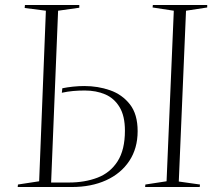

<svg xmlns="http://www.w3.org/2000/svg" viewBox="-20 -750 869 770"><path d="M164 -707 79 -718 80 -730H298V-719L213 -707L185 -18H256Q320 -18 371 -37.5Q422 -57 451.5 -103Q481 -149 481 -226Q481 -285 459.5 -320.5Q438 -356 402 -371.5Q366 -387 320 -387Q295 -387 273 -385Q251 -383 228 -378L230 -396Q249 -400 272.5 -402.5Q296 -405 318 -405Q373 -405 421.5 -388Q470 -371 501 -331.5Q532 -292 532 -224Q532 -155 498.5 -104.5Q465 -54 405.5 -27Q346 0 268 0H51L52 -10L137 -23ZM677 -707 592 -720 593 -730H811V-720L726 -707L697 -22L782 -10L781 0H562L563 -10L648 -23Z"/></svg>

Font: Display Extralight
Style: Italic
Weight: 200
Italic angle: -2°
Designer: Latin by Veronika Burian and Jose Scaglione. Greek by Irene Vlachou. Cyrillic by Vera Evstafieva
Foundry: TypeTogether
Version: Version 3.002